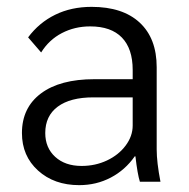

<svg xmlns="http://www.w3.org/2000/svg" viewBox="-20 -530 550 560"><path d="M44 -142Q44 -216 99.5 -257.5Q155 -299 255 -299H367V-326Q367 -388 335.5 -420.5Q304 -453 243 -453Q198 -453 160.5 -433.5Q123 -414 100 -377L62 -421Q94 -464 141 -487Q188 -510 247 -510Q338 -510 387.5 -464Q437 -418 437 -334V-94Q437 -57 448 0H388Q381 -22 375 -74H373Q345 -34 303 -12Q261 10 211 10Q138 10 91 -32.5Q44 -75 44 -142ZM367 -164V-246H252Q185 -246 148.5 -219Q112 -192 112 -142Q112 -99 141 -72.5Q170 -46 218 -46Q258 -46 292 -62Q326 -78 346.5 -105.5Q367 -133 367 -164Z"/></svg>

Font: Sarabun Light
Style: Regular
Weight: 300
Designer: Suppakit Chalermlarp | Katatrad Co.,Ltd.
Foundry: Cadson Demak Co.,Ltd.
Version: Version 1.000; ttfautohint (v1.6)